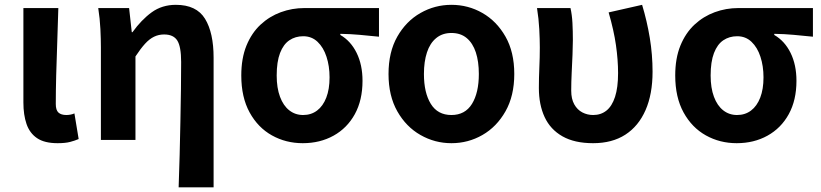

<svg xmlns="http://www.w3.org/2000/svg" viewBox="-20 -594 3484 815"><path d="M224.5 13.8Q168.8 13.8 137.4 -7.5Q106 -28.7 92.6 -67.7Q79.3 -106.6 79.3 -158.8V-559.8H227.6Q226 -491.7 223.1 -417.3Q220.1 -342.9 218.5 -274Q216.8 -205.1 216.8 -152.6Q216.8 -126.6 228.1 -116.2Q239.5 -105.8 261.8 -105.8Q269 -105.8 278.3 -107.3Q287.5 -108.8 295.9 -112.6L313.9 -3.8Q297.5 3.3 277.4 8.5Q257.2 13.8 224.5 13.8Z M738.3 201.1Q740.9 135.1 742.6 63Q744.2 -9 745.8 -79.8Q747.4 -150.6 748.1 -214.8Q748.9 -278.9 748.9 -330.9Q748.9 -396 732.6 -421.9Q716.3 -447.7 676.7 -447.7Q653.7 -447.7 634 -438.2Q614.3 -428.7 595.6 -408.2Q576.9 -387.7 555 -354.4V0H408.3V-392.9Q408.3 -426.4 406.2 -470.4Q404.1 -514.3 397 -559.8H528L539.4 -457.2H542.2Q580.2 -510 624 -541.8Q667.8 -573.5 726.5 -573.5Q813.9 -573.5 850.3 -514.3Q886.7 -455 886.7 -349.1V201.1Z M1265.1 13.8Q1193.6 13.8 1134.3 -19.3Q1075 -52.3 1039.6 -116.7Q1004.2 -181.1 1004.2 -273.4Q1004.2 -346.7 1026.2 -400.5Q1048.2 -454.2 1086 -489.4Q1123.9 -524.6 1171.9 -542.2Q1219.9 -559.8 1272 -559.8H1588.7V-438.2Q1542.7 -442.7 1505.9 -446.2Q1469 -449.6 1424.6 -450.4V-445.6Q1468.9 -420.1 1493.8 -369.5Q1518.8 -318.8 1518.8 -250.8Q1518.8 -168.7 1486.1 -109.3Q1453.4 -50 1395.8 -18.1Q1338.3 13.8 1265.1 13.8ZM1266.6 -105.8Q1300.9 -105.8 1326 -124.8Q1351.1 -143.7 1365 -179.6Q1378.9 -215.4 1378.9 -265.6Q1378.9 -313.5 1365.9 -353.1Q1353 -392.7 1328.1 -416.4Q1303.2 -440.2 1267.1 -440.2Q1233.8 -440.2 1208.3 -423Q1182.9 -405.9 1168.7 -368.9Q1154.5 -331.9 1154.5 -273.4Q1154.5 -220.9 1168.6 -183.1Q1182.7 -145.3 1208 -125.6Q1233.3 -105.8 1266.6 -105.8Z M1896.2 13.8Q1825.7 13.8 1764.8 -21Q1703.8 -55.7 1666.5 -121.5Q1629.2 -187.3 1629.2 -279.9Q1629.2 -373.1 1666.5 -438.6Q1703.8 -504.1 1764.8 -538.8Q1825.7 -573.5 1896.2 -573.5Q1967.4 -573.5 2027.9 -538.8Q2088.4 -504.1 2125.7 -438.6Q2163 -373.1 2163 -279.9Q2163 -187.3 2125.7 -121.5Q2088.4 -55.7 2027.9 -21Q1967.4 13.8 1896.2 13.8ZM1896.2 -105.8Q1954.3 -105.8 1983.5 -153.1Q2012.6 -200.4 2012.6 -279.9Q2012.6 -332.7 1999.8 -371.7Q1986.9 -410.7 1961.2 -432.3Q1935.5 -454 1896.2 -454Q1857.7 -454 1831.5 -432.3Q1805.2 -410.7 1792.4 -371.7Q1779.5 -332.7 1779.5 -279.9Q1779.5 -200.4 1808.7 -153.1Q1837.8 -105.8 1896.2 -105.8Z M2497.5 13.8Q2418.7 13.8 2367.4 -15.4Q2316.2 -44.5 2291.8 -97.1Q2267.4 -149.8 2267.4 -220.4Q2267.4 -264.1 2269.4 -307.1Q2271.4 -350 2271.4 -392.9Q2271.4 -426.4 2269.1 -470.4Q2266.8 -514.3 2259.5 -559.8H2401.6Q2408.1 -531 2409.9 -496.6Q2411.7 -462.3 2411.7 -423Q2411.7 -398.2 2410.2 -361.9Q2408.7 -325.5 2406.7 -285.5Q2404.7 -245.4 2404.7 -209Q2404.7 -174.3 2417.6 -151.1Q2430.5 -128 2451.8 -116.9Q2473 -105.8 2498 -105.8Q2530.7 -105.8 2554.3 -124.6Q2577.8 -143.3 2590.7 -182.8Q2603.6 -222.4 2603.6 -283.6Q2603.6 -339.7 2594.6 -402.4Q2585.7 -465.1 2563.5 -541.3L2705.6 -573.5Q2726.5 -504.4 2738.3 -432.9Q2750 -361.3 2750 -289.7Q2750 -194.4 2720.2 -126.5Q2690.4 -58.5 2634.5 -22.4Q2578.5 13.8 2497.5 13.8Z M3107.1 13.8Q3035.6 13.8 2976.3 -19.3Q2917 -52.3 2881.6 -116.7Q2846.2 -181.1 2846.2 -273.4Q2846.2 -346.7 2868.2 -400.5Q2890.2 -454.2 2928 -489.4Q2965.9 -524.6 3013.9 -542.2Q3061.9 -559.8 3114 -559.8H3430.7V-438.2Q3384.7 -442.7 3347.9 -446.2Q3311 -449.6 3266.6 -450.4V-445.6Q3310.9 -420.1 3335.8 -369.5Q3360.8 -318.8 3360.8 -250.8Q3360.8 -168.7 3328.1 -109.3Q3295.4 -50 3237.8 -18.1Q3180.3 13.8 3107.1 13.8ZM3108.6 -105.8Q3142.9 -105.8 3168 -124.8Q3193.1 -143.7 3207 -179.6Q3220.9 -215.4 3220.9 -265.6Q3220.9 -313.5 3207.9 -353.1Q3195 -392.7 3170.1 -416.4Q3145.2 -440.2 3109.1 -440.2Q3075.8 -440.2 3050.3 -423Q3024.9 -405.9 3010.7 -368.9Q2996.5 -331.9 2996.5 -273.4Q2996.5 -220.9 3010.6 -183.1Q3024.7 -145.3 3050 -125.6Q3075.3 -105.8 3108.6 -105.8Z"/></svg>

Font: Noto Sans HK Thin
Style: Regular
Weight: 100
Designer: Ryoko NISHIZUKA 西塚涼子 (kana, bopomofo & ideographs); Paul D. Hunt (Latin, Greek & Cyrillic); Sandoll Communications 산돌커뮤니
Foundry: Adobe
Version: Version 2.004-H2;hotconv 1.0.118;makeotfexe 2.5.65603